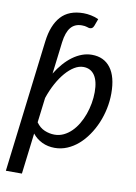

<svg xmlns="http://www.w3.org/2000/svg" viewBox="-97 -786 722 1019"><g transform="rotate(10 264.0 -276.5)"><path d="M129.5 -111Q148.5 -84 175 -73Q201.5 -62 228.5 -62Q254.5 -62 277.5 -73Q300.5 -84 319.5 -102.8Q338.5 -121.5 353.5 -146.8Q368.5 -172 378.8 -200.8Q389 -229.5 394.5 -260.2Q400 -291 400 -321Q400 -380.5 378.8 -411.5Q357.5 -442.5 318 -442.5Q294 -442.5 269.8 -427.8Q245.5 -413 222.8 -386.8Q200 -360.5 180.2 -324.2Q160.5 -288 146 -245ZM162.5 -379.5Q181 -410 203 -435Q225 -460 249 -477.5Q273 -495 298.8 -504.5Q324.5 -514 351.5 -514Q416.5 -514 452.2 -467Q488 -420 488 -329.5Q488 -288.5 479.5 -247.5Q471 -206.5 455.2 -169.2Q439.5 -132 417.2 -99.8Q395 -67.5 367.8 -43.8Q340.5 -20 308.5 -6.5Q276.5 7 241.5 7Q204.5 7 173.8 -7.5Q143 -22 121.5 -49L94.5 171.5H8L90 -502L95 -542.5Q106 -630 148.2 -676.8Q190.5 -723.5 269.5 -723.5Q288.5 -723.5 310 -719.2Q331.5 -715 351 -706L337 -668Q333 -658 327.5 -654.5Q322 -651 315.5 -651Q309.5 -651 299.2 -654.8Q289 -658.5 271.5 -658.5Q233.5 -658.5 212 -632.5Q190.5 -606.5 183.5 -552L177.5 -502Z"/></g></svg>

Font: Lato 2
Style: Italic
Weight: 400
Italic angle: -7°
Designer: Lukasz Dziedzic with Adam Twardoch and Botio Nikoltchev
Foundry: tyPoland Lukasz Dziedzic
Version: Version 2.015; 2015-08-06; http://www.latofonts.com/